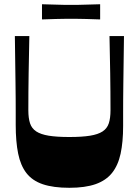

<svg xmlns="http://www.w3.org/2000/svg" viewBox="-20 -869 650 899"><path d="M304.7 10.3Q229.7 10.3 180.5 -6.3Q131.3 -23 103.8 -58.5Q76.3 -94 64.9 -150.2Q53.6 -206.4 53.6 -284.5Q53.6 -314.6 53.6 -343.9Q53.6 -373.2 53.4 -406.4Q53.3 -439.5 52.6 -480.9Q51.9 -522.3 51.3 -576Q50.6 -629.6 49.6 -700H117.4Q115.4 -613.1 114.1 -526.4Q112.7 -439.8 112.7 -352.6Q112.7 -315.6 120.7 -291.5Q128.7 -267.4 149.7 -253.6Q170.7 -239.8 208.2 -233.6Q245.7 -227.5 304.7 -227.5Q363.8 -227.5 401.6 -233.6Q439.5 -239.8 460.4 -253.6Q481.4 -267.4 489.4 -291.5Q497.4 -315.6 497.4 -352.6Q497.4 -439.8 496 -526.4Q494.7 -613.1 492.7 -700H560.5Q559.5 -628.9 558.8 -574.6Q558.2 -520.3 557.5 -478.5Q556.8 -436.8 556.7 -403Q556.5 -369.2 556.5 -339.6Q556.5 -309.9 556.5 -279.2Q556.5 -204.1 544.7 -149.3Q532.8 -94.6 504.6 -59.3Q476.4 -24 427.6 -6.8Q378.7 10.3 304.7 10.3ZM176.6 -778V-849.1Q218.7 -848.1 241.2 -847.3Q263.7 -846.4 279.1 -846.3Q294.4 -846.1 312.4 -846.1Q331.4 -846.1 346.4 -846.3Q361.4 -846.4 384.5 -847.3Q407.5 -848.1 448.9 -849.1V-778Q407.5 -779.6 384.5 -780.1Q361.4 -780.6 346.3 -780.8Q331.1 -781 312.1 -781Q294.1 -781 278.9 -780.8Q263.7 -780.6 241.2 -780.1Q218.7 -779.6 176.6 -778Z"/></svg>

Font: Ojuju ExtraLight
Style: Regular
Weight: 200
Designer: Chisaokwu Joboson, Mirko Velimirovic
Foundry: Udi Foundry
Version: Version 1.000